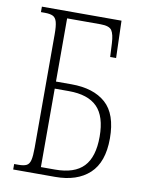

<svg xmlns="http://www.w3.org/2000/svg" viewBox="-82 -771 620 829"><g transform="rotate(10 228.5 -357.0)"><path d="M34 0V-24H53Q76 -24 88 -30Q100 -36 104.5 -54Q109 -72 109 -108V-606Q109 -642 104 -660Q99 -678 86.5 -684Q74 -690 51 -690H34V-714H383L388 -551H362L359 -611Q357 -650 346 -666.5Q335 -683 297 -683H150V-406H218Q315 -406 368.5 -358.5Q422 -311 422 -204Q422 -100 368 -50Q314 0 218 0ZM150 -31H212Q297 -31 337 -73Q377 -115 377 -204Q377 -293 336.5 -334Q296 -375 212 -375H150Z"/></g></svg>

Font: Noto Serif ExtraCondensed ExtraLight
Style: Regular
Weight: 200
Width: 2
Designer: Monotype Design Team
Foundry: Monotype Imaging Inc.
Version: Version 2.015